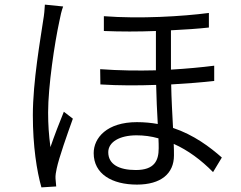

<svg xmlns="http://www.w3.org/2000/svg" viewBox="-20 -781 1040 830"><path d="M174 -761C173 -741 171 -717 167 -695C155 -612 122 -429 122 -283C122 -149 139 -42 159 29L223 25L220 -9C219 -21 222 -39 225 -52C235 -100 271 -201 295 -268L256 -298C239 -257 214 -192 198 -145C191 -199 188 -242 188 -295C188 -408 216 -595 237 -691C240 -709 247 -738 253 -753ZM666 -140C666 -86 647 -46 567 -46C494 -46 448 -71 448 -123C448 -167 497 -196 570 -196C602 -196 633 -192 665 -183C666 -165 666 -151 666 -140ZM906 -497C851 -490 787 -484 719 -480V-650C781 -653 838 -657 883 -662V-725C768 -710 584 -699 429 -711V-647C501 -644 579 -644 654 -647V-477C576 -475 494 -476 413 -482L414 -416C493 -411 576 -411 655 -414C656 -360 659 -298 662 -245C634 -250 604 -253 572 -253C442 -253 385 -185 385 -119C385 -29 464 17 572 17C675 17 732 -30 732 -109C732 -123 732 -140 731 -159C792 -132 850 -89 901 -37L939 -100C888 -145 818 -198 728 -228C725 -287 721 -354 720 -416C789 -420 853 -425 906 -431Z"/></svg>

Font: Genne Gothic Normal
Style: Regular
Weight: 350
Designer: Ryoko NISHIZUKA (kana & ideographs); Paul D. Hunt (Latin, Greek & Cyrillic); Wenlong ZHANG (bopomofo); Sandoll Communica
Foundry: Adobe Systems Incorporated
Version: Version 1.004;PS 1.004;hotconv 16.6.51;makeotf.lib2.5.65220